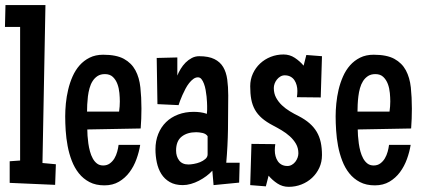

<svg xmlns="http://www.w3.org/2000/svg" viewBox="-21 -723 1665 755"><path d="M198.7 -77.1 195.8 3.9 17.1 -3.9V-88.9L58.1 -91.8V-617.2H-1.5L0.5 -703.1H157.7L146 -82Z M535.2 -295.9Q535.2 -255.9 532.2 -217.8L322.3 -213.9Q322.3 -203.6 323.2 -189.2Q324.2 -174.8 326.4 -158.9Q328.6 -143.1 332.8 -127.7Q336.9 -112.3 343.8 -99.9Q350.6 -87.4 360.6 -79.8Q370.6 -72.3 384.8 -72.3Q399.9 -72.3 410.9 -80.3Q421.9 -88.4 429 -100.3Q436 -112.3 439.9 -126.5Q443.8 -140.6 445.3 -153.3H530.3Q525.9 -125.5 515.6 -97.2Q505.4 -68.8 488.3 -45.9Q471.2 -22.9 446.8 -8.5Q422.4 5.9 389.6 5.9Q355.5 5.9 330.8 -7.1Q306.2 -20 289.1 -41.5Q272 -63 261.2 -91.1Q250.5 -119.1 244.9 -149.2Q239.3 -179.2 237.3 -209.5Q235.4 -239.7 235.4 -265.6Q235.4 -289.1 238 -316.4Q240.7 -343.8 247.1 -370.6Q253.4 -397.5 264.4 -422.4Q275.4 -447.3 292 -466.1Q308.6 -484.9 331.5 -496.3Q354.5 -507.8 384.8 -507.8Q436.5 -507.8 466.3 -491.5Q496.1 -475.1 511.5 -446.5Q526.9 -418 531 -379.2Q535.2 -340.3 535.2 -295.9ZM450.2 -324.2Q450.2 -338.9 448.5 -357.4Q446.8 -376 440.7 -392.6Q434.6 -409.2 422.9 -420.4Q411.1 -431.6 391.6 -431.6Q374.5 -431.6 362.8 -424.1Q351.1 -416.5 343.3 -404.3Q335.4 -392.1 331.1 -376.2Q326.7 -360.4 324.7 -344Q322.8 -327.6 322 -312Q321.3 -296.4 321.3 -284.2H447.3Q450.2 -304.7 450.2 -324.2Z M921.4 -83 919.4 -4.9 818.8 4.9 814 -51.8Q803.7 -40.5 790.3 -30.5Q776.9 -20.5 761.5 -12.5Q746.1 -4.4 729.7 0.2Q713.4 4.9 697.8 4.9Q667.5 4.9 646.7 -7.1Q626 -19 613.5 -38.8Q601.1 -58.6 595.7 -84Q590.3 -109.4 590.3 -135.7Q590.3 -168.9 601.3 -196.3Q612.3 -223.6 632.1 -242.9Q651.9 -262.2 679.7 -272.7Q707.5 -283.2 740.7 -283.2Q753.9 -283.2 766.8 -281.5Q779.8 -279.8 792.5 -275.4Q793.5 -283.7 793.5 -291Q793.5 -298.3 793.5 -306.6Q793.5 -311 793 -321Q792.5 -331.1 791.3 -343.5Q790 -356 787.6 -369.4Q785.2 -382.8 781 -393.8Q776.9 -404.8 771.2 -411.9Q765.6 -418.9 757.3 -418.9Q748 -418.9 739.3 -412.6Q730.5 -406.2 722.7 -396.2Q714.8 -386.2 708.3 -373.8Q701.7 -361.3 696.3 -349.1Q690.9 -336.9 687 -326.4Q683.1 -315.9 681.2 -309.6L598.1 -313.5L595.2 -495.1L676.3 -497.1V-425.8Q681.2 -438.5 689.5 -452.1Q697.8 -465.8 708.7 -476.8Q719.7 -487.8 733.2 -494.9Q746.6 -502 762.2 -502Q799.3 -502 822 -490.7Q844.7 -479.5 856.7 -459.2Q868.7 -439 872.6 -410.4Q876.5 -381.8 876.5 -347.7Q876.5 -281.2 875.5 -215.3Q874.5 -149.4 868.7 -83ZM795.4 -116.2V-187.5Q788.6 -197.3 775.1 -200.2Q761.7 -203.1 750.5 -203.1Q715.3 -203.1 693.4 -185.8Q671.4 -168.5 671.4 -130.9Q671.4 -107.9 683.6 -92Q695.8 -76.2 720.2 -76.2Q728 -76.2 741 -78.4Q753.9 -80.6 765.9 -85.4Q777.8 -90.3 786.6 -97.9Q795.4 -105.5 795.4 -116.2Z M1245.1 -113.3Q1245.1 -85.9 1234.6 -63.2Q1224.1 -40.5 1206.1 -23.7Q1188 -6.8 1164.3 2.4Q1140.6 11.7 1114.3 11.7Q1089.8 11.7 1069.8 -1.5Q1049.8 -14.6 1035.2 -32.2L1024.4 9.8L962.9 4.9L967.8 -157.2L1061.5 -156.2Q1060.5 -150.4 1060.1 -144Q1059.6 -137.7 1059.6 -131.8Q1059.6 -120.1 1062.5 -109.1Q1065.4 -98.1 1071.3 -89.4Q1077.1 -80.6 1086.7 -75.4Q1096.2 -70.3 1109.4 -70.3Q1118.7 -70.3 1126.7 -75Q1134.8 -79.6 1140.4 -86.9Q1146 -94.2 1149.2 -103Q1152.3 -111.8 1152.3 -120.1Q1152.3 -141.1 1142.8 -157.5Q1133.3 -173.8 1118.7 -187Q1104 -200.2 1086.4 -210.7Q1068.8 -221.2 1052.7 -229.5Q1026.4 -243.2 1009 -258.3Q991.7 -273.4 981.4 -291.7Q971.2 -310.1 967 -332.5Q962.9 -355 962.9 -383.8Q962.9 -410.6 973.4 -433.6Q983.9 -456.5 1002 -473.4Q1020 -490.2 1043.7 -499.5Q1067.4 -508.8 1093.8 -508.8Q1118.2 -508.8 1138.2 -495.6Q1158.2 -482.4 1172.9 -464.8L1183.6 -506.8L1245.1 -502L1240.2 -339.8L1146.5 -340.8Q1147.5 -346.7 1147.9 -353Q1148.4 -359.4 1148.4 -365.2Q1148.4 -377 1145.5 -387.9Q1142.6 -398.9 1136.7 -407.7Q1130.9 -416.5 1121.3 -421.6Q1111.8 -426.8 1098.6 -426.8Q1089.4 -426.8 1081.5 -422.1Q1073.7 -417.5 1067.9 -410.2Q1062 -402.8 1058.8 -394Q1055.7 -385.3 1055.7 -377Q1055.7 -355.5 1064.7 -338.9Q1073.7 -322.3 1087.6 -309.1Q1101.6 -295.9 1118.9 -285.4Q1136.2 -274.9 1153.3 -266.6Q1178.7 -253.4 1196 -238.3Q1213.4 -223.1 1224.4 -204.6Q1235.4 -186 1240.2 -163.6Q1245.1 -141.1 1245.1 -113.3Z M1598.6 -295.9Q1598.6 -255.9 1595.7 -217.8L1385.7 -213.9Q1385.7 -203.6 1386.7 -189.2Q1387.7 -174.8 1389.9 -158.9Q1392.1 -143.1 1396.2 -127.7Q1400.4 -112.3 1407.2 -99.9Q1414.1 -87.4 1424.1 -79.8Q1434.1 -72.3 1448.2 -72.3Q1463.4 -72.3 1474.4 -80.3Q1485.4 -88.4 1492.4 -100.3Q1499.5 -112.3 1503.4 -126.5Q1507.3 -140.6 1508.8 -153.3H1593.8Q1589.4 -125.5 1579.1 -97.2Q1568.8 -68.8 1551.8 -45.9Q1534.7 -22.9 1510.3 -8.5Q1485.8 5.9 1453.1 5.9Q1418.9 5.9 1394.3 -7.1Q1369.6 -20 1352.5 -41.5Q1335.4 -63 1324.7 -91.1Q1314 -119.1 1308.3 -149.2Q1302.7 -179.2 1300.8 -209.5Q1298.8 -239.7 1298.8 -265.6Q1298.8 -289.1 1301.5 -316.4Q1304.2 -343.8 1310.5 -370.6Q1316.9 -397.5 1327.9 -422.4Q1338.9 -447.3 1355.5 -466.1Q1372.1 -484.9 1395 -496.3Q1418 -507.8 1448.2 -507.8Q1500 -507.8 1529.8 -491.5Q1559.6 -475.1 1575 -446.5Q1590.3 -418 1594.5 -379.2Q1598.6 -340.3 1598.6 -295.9ZM1513.7 -324.2Q1513.7 -338.9 1512 -357.4Q1510.3 -376 1504.2 -392.6Q1498 -409.2 1486.3 -420.4Q1474.6 -431.6 1455.1 -431.6Q1438 -431.6 1426.3 -424.1Q1414.6 -416.5 1406.7 -404.3Q1398.9 -392.1 1394.5 -376.2Q1390.1 -360.4 1388.2 -344Q1386.2 -327.6 1385.5 -312Q1384.8 -296.4 1384.8 -284.2H1510.7Q1513.7 -304.7 1513.7 -324.2Z"/></svg>

Font: Maiden Orange
Style: Regular
Weight: 400
Designer: Astigmatic (AOETI)
Foundry: Astigmatic (AOETI)
Version: Version 1.000